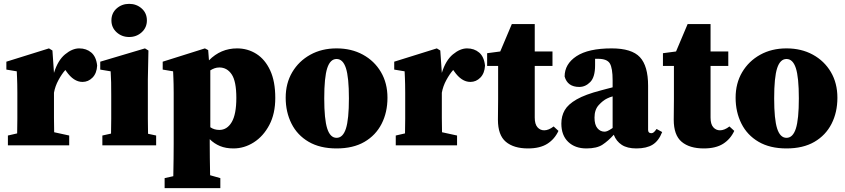

<svg xmlns="http://www.w3.org/2000/svg" viewBox="-20 -754 4386 996"><path d="M21 0V-51L69 -62Q70 -98 70 -138.5Q70 -179 70 -210V-273Q70 -301 69.5 -318Q69 -335 68.5 -349.5Q68 -364 67 -384L13 -393V-434L234 -503L252 -492L260 -376Q280 -441 317.5 -472Q355 -503 391 -503Q428 -503 453.5 -481.5Q479 -460 484 -414Q482 -374 460 -351.5Q438 -329 408 -329Q362 -329 324 -384L319 -391Q301 -371 283.5 -339Q266 -307 260 -273V-210Q260 -181 260 -142Q260 -103 261 -68L339 -51V0Z M511 0V-51L556 -61Q557 -98 557 -138.5Q557 -179 557 -210V-258Q557 -299 556.5 -326.5Q556 -354 554 -384L500 -393V-434L732 -503L750 -492L747 -343V-210Q747 -179 747 -137.5Q747 -96 748 -60L790 -51V0ZM650 -562Q612 -562 585 -586.5Q558 -611 558 -648Q558 -686 585 -710Q612 -734 650 -734Q688 -734 715 -710Q742 -686 742 -648Q742 -611 715 -586.5Q688 -562 650 -562Z M834 222V170L879 160Q880 110 880.5 68.5Q881 27 881 -8V-272Q881 -300 880.5 -317Q880 -334 879.5 -349Q879 -364 878 -384L824 -393V-434L1043 -503L1060 -494L1064 -441Q1125 -503 1210 -503Q1265 -503 1310 -474.5Q1355 -446 1381.5 -389Q1408 -332 1408 -246Q1408 -164 1377 -105.5Q1346 -47 1296.5 -15.5Q1247 16 1191 16Q1151 16 1121 3.5Q1091 -9 1068 -32V-8Q1068 26 1068.5 66.5Q1069 107 1070 155L1123 170V222ZM1118 -404Q1105 -404 1093.5 -400Q1082 -396 1071 -389V-94Q1091 -80 1118 -80Q1158 -80 1182 -120.5Q1206 -161 1206 -246Q1206 -332 1182 -368Q1158 -404 1118 -404Z M1726 16Q1640 16 1581 -18.5Q1522 -53 1492 -113Q1462 -173 1462 -247Q1462 -322 1496 -379.5Q1530 -437 1589.5 -470Q1649 -503 1726 -503Q1803 -503 1862.5 -470.5Q1922 -438 1956 -380.5Q1990 -323 1990 -247Q1990 -171 1959.5 -111.5Q1929 -52 1870.5 -18Q1812 16 1726 16ZM1726 -39Q1759 -39 1774.5 -87Q1790 -135 1790 -244Q1790 -353 1774.5 -400.5Q1759 -448 1726 -448Q1693 -448 1677.5 -400.5Q1662 -353 1662 -244Q1662 -135 1677.5 -87Q1693 -39 1726 -39Z M2033 0V-51L2081 -62Q2082 -98 2082 -138.5Q2082 -179 2082 -210V-273Q2082 -301 2081.5 -318Q2081 -335 2080.5 -349.5Q2080 -364 2079 -384L2025 -393V-434L2246 -503L2264 -492L2272 -376Q2292 -441 2329.5 -472Q2367 -503 2403 -503Q2440 -503 2465.5 -481.5Q2491 -460 2496 -414Q2494 -374 2472 -351.5Q2450 -329 2420 -329Q2374 -329 2336 -384L2331 -391Q2313 -371 2295.5 -339Q2278 -307 2272 -273V-210Q2272 -181 2272 -142Q2272 -103 2273 -68L2351 -51V0Z M2719 16Q2645 16 2604 -18.5Q2563 -53 2563 -133Q2563 -162 2563.5 -186.5Q2564 -211 2564 -240V-412H2507V-478L2575 -487L2635 -629H2754V-487H2846V-412H2754V-144Q2754 -110 2768 -94Q2782 -78 2803 -78Q2826 -78 2852 -98L2877 -75Q2857 -32 2819 -8Q2781 16 2719 16Z M3281 16Q3234 16 3205.5 -2.5Q3177 -21 3164 -55Q3135 -23 3105.5 -3.5Q3076 16 3022 16Q2963 16 2927.5 -18Q2892 -52 2892 -113Q2892 -152 2909.5 -182.5Q2927 -213 2971.5 -238.5Q3016 -264 3097 -285Q3109 -288 3125 -292.5Q3141 -297 3158 -301V-337Q3158 -401 3143.5 -425Q3129 -449 3082 -449Q3078 -449 3074.5 -449Q3071 -449 3067 -449V-415Q3067 -354 3042 -328.5Q3017 -303 2985 -303Q2924 -303 2909 -357Q2909 -422 2970.5 -462.5Q3032 -503 3153 -503Q3257 -503 3299.5 -457.5Q3342 -412 3342 -309V-80Q3342 -63 3359 -63Q3365 -63 3371 -67.5Q3377 -72 3386 -85L3415 -69Q3397 -23 3365.5 -3.5Q3334 16 3281 16ZM3064 -144Q3064 -107 3079 -89Q3094 -71 3116 -71Q3123 -71 3131.5 -74.5Q3140 -78 3158 -90V-254Q3143 -250 3129 -243Q3108 -233 3086 -209Q3064 -185 3064 -144Z M3631 16Q3557 16 3516 -18.5Q3475 -53 3475 -133Q3475 -162 3475.5 -186.5Q3476 -211 3476 -240V-412H3419V-478L3487 -487L3547 -629H3666V-487H3758V-412H3666V-144Q3666 -110 3680 -94Q3694 -78 3715 -78Q3738 -78 3764 -98L3789 -75Q3769 -32 3731 -8Q3693 16 3631 16Z M4060 16Q3974 16 3915 -18.5Q3856 -53 3826 -113Q3796 -173 3796 -247Q3796 -322 3830 -379.5Q3864 -437 3923.5 -470Q3983 -503 4060 -503Q4137 -503 4196.5 -470.5Q4256 -438 4290 -380.5Q4324 -323 4324 -247Q4324 -171 4293.5 -111.5Q4263 -52 4204.5 -18Q4146 16 4060 16ZM4060 -39Q4093 -39 4108.5 -87Q4124 -135 4124 -244Q4124 -353 4108.5 -400.5Q4093 -448 4060 -448Q4027 -448 4011.5 -400.5Q3996 -353 3996 -244Q3996 -135 4011.5 -87Q4027 -39 4060 -39Z"/></svg>

Font: Source Serif Pro Black
Style: Regular
Weight: 900
Designer: Frank Grießhammer
Foundry: Adobe Systems Incorporated
Version: Version 3.001;hotconv 1.0.111;makeotfexe 2.5.65597